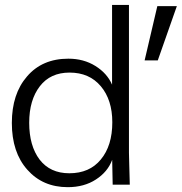

<svg xmlns="http://www.w3.org/2000/svg" viewBox="-20 -753 741 783"><path d="M262.7 -46.4Q345.2 -46.4 391.1 -102.5Q438 -158.7 438 -254.4Q438 -345.7 391.1 -401.4Q344.2 -457 263.7 -457Q185.5 -457 142.6 -401.4Q99.1 -345.2 99.1 -252.4Q99.1 -158.2 141.6 -102.1Q184.6 -46.4 262.7 -46.4ZM256.3 10.3Q154.3 10.3 91.3 -61Q28.3 -131.8 28.3 -251.5Q28.3 -370.1 90.3 -441.4Q152.3 -513.7 258.8 -513.7Q321.3 -513.7 369.1 -483.9Q417 -454.1 437 -407.7V-732.9H505.9V-130.4Q506.3 -113.3 507.1 -81.1Q507.8 -48.8 509.3 0H439.5L437.5 -101.1Q419.4 -52.2 371.1 -21Q323.2 10.3 256.3 10.3ZM569.8 -506.8 621.6 -728H701.2L623.5 -506.8Z"/></svg>

Font: Ride Light
Style: Regular
Weight: 300
Version: Version 3.000